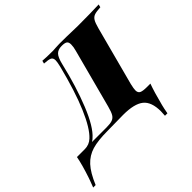

<svg xmlns="http://www.w3.org/2000/svg" viewBox="-332 -819 1220 1220"><g transform="rotate(-45 277.5 -209.0)"><path d="M701 -608 696 -588Q659 -586 641.5 -580Q624 -574 613.5 -557Q603 -540 593 -502L488 -106Q480 -72 480 -57Q480 -35 495 -27.5Q510 -20 547 -20H578Q558 34 534 128Q528 151 521 190H499Q501 162 501 152Q501 67 458 32.5Q415 -2 315 -2L244 -1Q222 0 174 0Q87 0 35 15.5Q-17 31 -54 71Q-91 111 -124 190H-146Q-144 182 -131 150Q-130 147 -123 128Q-93 39 -82 -20H-12Q29 -20 57 -47Q105 -91 154.5 -207Q204 -323 249 -502Q257 -536 257 -550Q257 -572 242.5 -579Q228 -586 190 -588L195 -608Q226 -605 288 -605Q296 -605 312 -606.5Q328 -608 347 -608Q411 -608 469 -606Q486 -605 513 -605Q626 -605 701 -608ZM398 -552Q398 -573 387 -580.5Q376 -588 351 -588H347Q316 -588 298.5 -570.5Q281 -553 269 -502Q231 -340 179 -211Q127 -82 73 -35Q65 -27 53 -20H184Q218 -20 236 -26.5Q254 -33 264.5 -50.5Q275 -68 285 -106L390 -502Q398 -530 398 -552Z"/></g></svg>

Font: Playfair Display SC Black
Style: Italic
Weight: 900
Italic angle: -14°
Designer: Claus Eggers Sørensen
Foundry: Claus Eggers Sørensen
Version: Version 1.200; ttfautohint (v1.6)